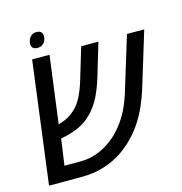

<svg xmlns="http://www.w3.org/2000/svg" viewBox="-111 -857 908 958"><g transform="rotate(-15 343.0 -378.5)"><path d="M24.9 0 106.4 -630.4H196.3L146.5 -252.4L125.5 -290.5Q131.8 -286.1 137.7 -283.9Q143.6 -281.7 147.9 -282.2Q177.7 -290.5 198.7 -301.8Q219.7 -313 238.8 -331.1Q262.7 -353 279.8 -387.2Q296.9 -421.4 310.1 -464.8L359.9 -630.4H448.7L397.9 -460Q380.9 -404.3 360.4 -363.5Q339.8 -322.8 310.5 -292Q278.3 -257.8 238 -239.7Q197.8 -221.7 145 -211.9Q138.7 -211.9 133.3 -211.9Q127.9 -211.9 122.1 -212.4Q116.2 -212.9 107.9 -215.3L149.9 -253.4L125 -76.2H208.5Q271 -76.2 329.8 -107.4Q388.7 -138.7 433.1 -195.8Q459 -228 478.8 -268.8Q498.5 -309.6 512.2 -355.5L596.2 -630.4H685.5L600.6 -352.1Q587.4 -309.1 570.3 -269Q553.2 -229 531 -193.6Q508.8 -158.2 482.4 -129.4Q447.8 -90.8 405.8 -62.5Q363.8 -34.2 315.9 -19Q287.1 -8.8 255.9 -4.4Q224.6 0 190.4 0ZM147.9 -678.7Q132.8 -678.7 124.8 -685.8Q116.7 -692.9 116.7 -705.6Q116.7 -726.6 128.9 -741.7Q141.1 -756.8 161.6 -756.8Q177.7 -756.8 185.5 -749.3Q193.4 -741.7 193.4 -728.5Q193.4 -707 181.2 -692.9Q168.9 -678.7 147.9 -678.7Z"/></g></svg>

Font: Open Sans SemiCondensed Medium
Style: Italic
Weight: 500
Width: 4
Italic angle: -12°
Designer: Monotype Design Team
Foundry: Monotype Imaging Inc.
Version: Version 3.000